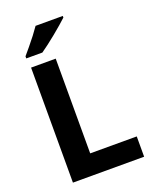

<svg xmlns="http://www.w3.org/2000/svg" viewBox="-169 -1027 896 1120"><g transform="rotate(-20 279.5 -467.0)"><path d="M85 0V-714H238V-126H527V0ZM362 -924Q347 -910 324 -890Q301 -870 274 -848Q247 -826 221.5 -806.5Q196 -787 177 -774H77V-787Q93 -806 114.5 -831.5Q136 -857 157 -884.5Q178 -912 193 -934H362Z"/></g></svg>

Font: Noto Sans Khmer UI
Style: Bold
Weight: 700
Designer: Danh Hong and the Monotype Design Team
Foundry: Monotype Imaging Inc.
Version: Version 2.002; ttfautohint (v1.8.4.7-5d5b)